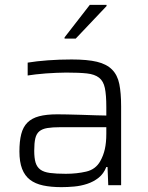

<svg xmlns="http://www.w3.org/2000/svg" viewBox="-20 -763 611 791"><path d="M60 0ZM233 8Q190 8 157.5 1Q125 -6 103.5 -22.5Q82 -39 71 -67.5Q60 -96 60 -139Q60 -181 67.5 -210.5Q75 -240 93 -258Q111 -276 141 -284Q171 -292 216 -292Q229 -292 256.5 -291.5Q284 -291 315 -290Q346 -289 374.5 -288Q403 -287 418 -287V-322Q418 -372 412 -400.5Q406 -429 388 -443Q370 -457 338 -460.5Q306 -464 253 -464Q236 -464 213.5 -463Q191 -462 169 -460.5Q147 -459 127 -456.5Q107 -454 94 -452V-505Q130 -511 177 -514.5Q224 -518 275 -518Q340 -518 379.5 -508.5Q419 -499 441.5 -476.5Q464 -454 471.5 -417Q479 -380 479 -325V0H426L423 -75H418Q407 -47 386 -30.5Q365 -14 339 -5.5Q313 3 285.5 5.5Q258 8 233 8ZM251 -47Q296 -47 335 -56Q374 -65 393 -99Q406 -122 412 -149Q418 -176 418 -212V-239H229Q196 -239 175 -235.5Q154 -232 142 -222Q130 -212 125.5 -193Q121 -174 121 -142Q121 -112 126.5 -93.5Q132 -75 146 -64.5Q160 -54 185.5 -50.5Q211 -47 251 -47ZM246 -604V-609L350 -743H419V-738L292 -604Z"/></svg>

Font: Azeri Sans Light
Style: Regular
Weight: 300
Designer: Hector Gatti & Omnibus-Type (original fonts) / Cristiano Sobral (main changes and remastering)
Version: Version 1.000; ttfautohint (v1.6)